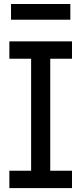

<svg xmlns="http://www.w3.org/2000/svg" viewBox="-20 -964 417 984"><path d="M28 -663V-752H349V-663H237.5V-89H349V0H28V-89H139.5V-663ZM340.5 -943.5V-863H36.5V-943.5Z"/></svg>

Font: Hepta Slab Medium
Style: Regular
Weight: 500
Designer: Michael LaGattuta
Foundry: Michael LaGattuta
Version: Version 1.102